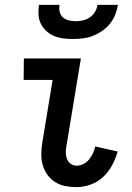

<svg xmlns="http://www.w3.org/2000/svg" viewBox="-20 -760 540 788"><path d="M294 8Q270 8 247.5 3.5Q225 -1 206 -13Q187 -25 174 -43.5Q161 -62 155 -84Q149 -106 149.5 -129.5Q150 -153 154 -177L196 -432H77L78 -520H312L253 -163Q250 -149 250 -135Q250 -121 254.5 -108.5Q259 -96 270 -88Q281 -80 295 -80Q309 -80 322.5 -87Q336 -94 345.5 -105.5Q355 -117 361.5 -131Q368 -145 371 -159L463 -138Q455 -110 440.5 -82.5Q426 -55 403.5 -34Q381 -13 352 -2.5Q323 8 294 8ZM279 -600Q259 -600 239 -602.5Q219 -605 201.5 -612.5Q184 -620 170 -633Q156 -646 147.5 -663Q139 -680 138 -700Q137 -720 140 -740H224Q222 -725 225 -711.5Q228 -698 238 -689Q248 -680 262 -676.5Q276 -673 291 -673Q306 -673 321 -676.5Q336 -680 349 -689Q362 -698 370 -711.5Q378 -725 380 -740H464Q461 -720 453 -700Q445 -680 431.5 -663Q418 -646 399 -633Q380 -620 360.5 -612.5Q341 -605 320 -602.5Q299 -600 279 -600Z"/></svg>

Font: Iosevka Curly Semibold
Style: Italic
Weight: 600
Italic angle: -9°
Monospace: yes
Designer: Belleve Invis
Foundry: Belleve Invis
Version: Version 22.1.2; ttfautohint (v1.8.4)